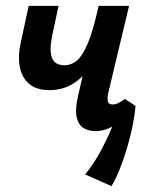

<svg xmlns="http://www.w3.org/2000/svg" viewBox="-20 -441 511 656"><path d="M150 -133Q104 -133 79 -155Q54 -177 47.5 -213Q41 -249 50 -291L78 -421H180L159 -323Q148 -272 157 -245Q166 -218 201 -218Q222 -218 241 -232.5Q260 -247 279 -290.5Q298 -334 317 -421H365Q351 -349 330.5 -295Q310 -241 283 -205Q256 -169 222.5 -151Q189 -133 150 -133ZM307 7Q283 7 265.5 -3.5Q248 -14 242 -40Q236 -66 246 -110L317 -421H421L350 -124Q346 -106 348.5 -95Q351 -84 365 -84Q373 -84 382.5 -88Q392 -92 407 -103L443 -79Q420 -51 397 -31.5Q374 -12 351.5 -2.5Q329 7 307 7ZM361 195 271 155Q301 118 323.5 76Q346 34 362.5 -5.5Q379 -45 389 -74L443 -79Q441 -52 434 -16Q427 20 416 58Q405 96 391 132Q377 168 361 195Z"/></svg>

Font: Ysabeau
Style: Bold Italic
Weight: 700
Italic angle: -12°
Designer: Christian Thalmann (Catharsis Fonts)
Version: Version 2.002